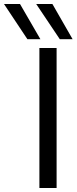

<svg xmlns="http://www.w3.org/2000/svg" viewBox="-127 -940 383 960"><path d="M70 0V-700H156V0ZM172 -744 54 -920H135L236 -744ZM10 -744 -107 -920H-27L75 -744Z"/></svg>

Font: Georama ExtraCondensed Thin
Style: Regular
Weight: 400
Version: Version 1.001